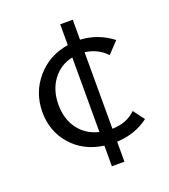

<svg xmlns="http://www.w3.org/2000/svg" viewBox="-125 -658 746 849"><g transform="rotate(-20 248.0 -234.0)"><path d="M426 -98 465 -46Q402 2 315 6V100H256V3Q162 -10 105.5 -74.5Q49 -139 49 -229Q49 -321 107 -388.5Q165 -456 256 -470V-568H315V-474Q397 -470 465 -418L415 -365Q376 -407 315 -415V-55Q383 -56 426 -98ZM127 -236Q127 -169 161 -122.5Q195 -76 256 -61V-412Q198 -400 162.5 -352.5Q127 -305 127 -236Z"/></g></svg>

Font: EauTest Medium
Style: Italic
Weight: 500
Italic angle: -12°
Designer: Christian Thalmann (Catharsis Fonts)
Version: Version 0.001;PS 000.001;hotconv 1.0.88;makeotf.lib2.5.64775